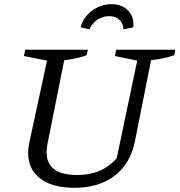

<svg xmlns="http://www.w3.org/2000/svg" viewBox="-20 -885 856 915"><path d="M335 10Q230 10 172 -34Q114 -78 114 -156Q114 -175 119 -202L204 -596L94 -618L100 -648H399L393 -622Q353 -606 286 -598L206 -198Q204 -185 203 -176Q202 -167 202 -160Q202 -51 348 -51Q407 -51 452.5 -70Q498 -89 536 -130L634 -596L528 -618L534 -648H816L810 -622Q767 -606 700 -598L623 -212Q602 -106 527 -48Q452 10 335 10ZM511 -865Q562 -865 591.5 -833.5Q621 -802 615 -755L568 -745Q568 -772 549.5 -790Q531 -808 500 -808Q469 -808 443.5 -790.5Q418 -773 406 -745L364 -755Q376 -802 418 -833.5Q460 -865 511 -865Z"/></svg>

Font: Piazzolla
Style: Italic
Weight: 400
Italic angle: -11.3°
Designer: Juan Pablo del Peral
Foundry: Huerta Tipografica
Version: Version 1.330